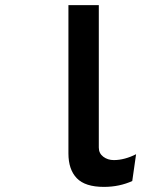

<svg xmlns="http://www.w3.org/2000/svg" viewBox="-20 -720 656 752"><path d="M387 12Q313.5 12 280.8 -22Q248 -56 248 -119V-700H367V-142Q367 -119.5 384.5 -106.2Q402 -93 426 -93Q447 -93 469.2 -99Q491.5 -105 513 -116L498 -11Q474 0 446 6Q418 12 387 12Z"/></svg>

Font: Overpass Mono
Style: Bold
Weight: 700
Monospace: yes
Designer: Delve Withrington, Dave Bailey
Foundry: Delve Fonts LLC
Version: Version 4.000